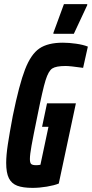

<svg xmlns="http://www.w3.org/2000/svg" viewBox="-20 -903 446 931"><path d="M10 -113Q10 -150 18 -203Q26 -256 42 -341Q73 -493 101.5 -566.5Q130 -640 171 -668Q212 -696 285 -696Q315 -696 349.5 -691Q384 -686 406 -677L383 -574Q320 -583 298 -583Q252 -583 233.5 -571Q215 -559 201 -514Q187 -469 162 -344Q141 -242 133 -197.5Q125 -153 125 -132Q125 -113 131.5 -107.5Q138 -102 155 -102Q166 -102 176 -104L215 -288H184L208 -402H348L265 -13Q243 -4 207 2Q171 8 138 8Q91 8 63.5 -2.5Q36 -13 23 -39Q10 -65 10 -113ZM239 -739V-744L290 -883H403V-878L338 -739Z"/></svg>

Font: Saira Ultra Condensed ExtraBold
Style: Italic
Weight: 800
Width: 1
Italic angle: -12°
Designer: Hector Gatti with collaboration of the Omnibus-Type team
Foundry: Omnibus-Type
Version: Version 1.001; ttfautohint (v1.8)